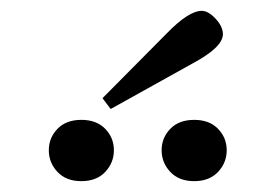

<svg xmlns="http://www.w3.org/2000/svg" viewBox="-20 -904 508 354"><path d="M294 -587Q278 -604 278 -627Q278 -650 294 -666.5Q310 -683 338 -683Q366 -683 382 -666.5Q398 -650 398 -627Q398 -604 382 -587Q366 -570 338 -570Q310 -570 294 -587ZM86 -587Q70 -604 70 -627Q70 -650 86 -666.5Q102 -683 130 -683Q158 -683 174 -666.5Q190 -650 190 -627Q190 -604 174 -587Q158 -570 130 -570Q102 -570 86 -587ZM169 -723 288 -843Q328 -884 352 -884Q364 -884 377.5 -869.5Q391 -855 391 -841Q391 -817 335 -787L184 -703Z"/></svg>

Font: Linguistics Pro
Style: Regular
Weight: 400
Designer: Stefan Peev, Context Ltd
Foundry: Stefan Peev, Context Ltd
Version: Version 001.000